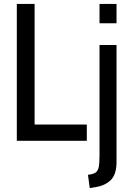

<svg xmlns="http://www.w3.org/2000/svg" viewBox="-20 -720 675 982"><path d="M66 -700H157V-83H424V0H66ZM489 -700H576V-601H489ZM430 174Q457 171 469 162.5Q481 154 485 134.5Q489 115 489 73V-490H576V107Q576 172 547 200.5Q518 229 470 237L439 242Z"/></svg>

Font: Cabin Condensed
Style: Regular
Weight: 400
Width: 3
Version: Version 2.001